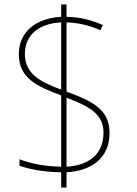

<svg xmlns="http://www.w3.org/2000/svg" viewBox="-20 -779 610 857"><path d="M253 -10V58H277V-10C388 -16 469 -73 469 -186C469 -292 389 -329 277 -370V-679C320 -678 372 -669 428 -644L439 -667C385 -692 330 -703 277 -704V-759H253V-704C145 -698 64 -641 64 -536C64 -428 150 -392 253 -353V-35C180 -36 113 -50 67 -68V-39C109 -25 169 -11 253 -10ZM253 -679V-379C168 -411 91 -445 91 -538C91 -630 163 -675 253 -679ZM277 -35V-343C378 -304 442 -271 442 -187C442 -87 372 -40 277 -35Z"/></svg>

Font: Noto Sans Lao Thin
Style: Regular
Weight: 100
Designer: Monotype Design Team
Foundry: Monotype Imaging Inc.
Version: Version 2.003